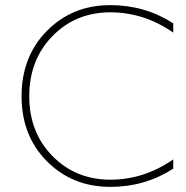

<svg xmlns="http://www.w3.org/2000/svg" viewBox="-20 -718 724 748"><path d="M410 10Q262 10 163 -89.5Q64 -189 64 -343Q64 -498 163 -598Q262 -698 410 -698Q545 -698 655 -627V-591Q541 -670 410 -670Q275 -670 184.5 -577.5Q94 -485 94 -343Q94 -202 184.5 -110Q275 -18 410 -18Q541 -18 655 -97V-61Q545 10 410 10Z"/></svg>

Font: Roundo ExtraLight
Style: Regular
Weight: 250
Designer: Namrata Goyal (Gurmukhi), Shiva Nallaperumal (Latin)
Foundry: Indian Type Foundry
Version: Version 1.000;PS 1.0;hotconv 1.0.88;makeotf.lib2.5.647800